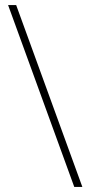

<svg xmlns="http://www.w3.org/2000/svg" viewBox="-20 -740 358 760"><path d="M306 0 44 -720H12L274 0Z"/></svg>

Font: Aspekta 100
Style: Regular
Weight: 100
Designer: Ivo Dolenc
Version: Version 2.000